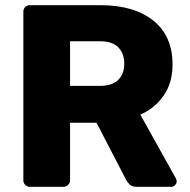

<svg xmlns="http://www.w3.org/2000/svg" viewBox="-20 -720 731 740"><path d="M95 0Q84 0 77 -7.5Q70 -15 70 -25V-675Q70 -686 77 -693Q84 -700 95 -700H367Q497 -700 571 -640.5Q645 -581 645 -472Q645 -401 611 -352Q577 -303 521 -278L658 -32Q661 -26 661 -21Q661 -13 654.5 -6.5Q648 0 640 0H507Q488 0 479 -9.5Q470 -19 466 -27L352 -247H250V-25Q250 -15 242.5 -7.5Q235 0 224 0ZM250 -389H365Q412 -389 435.5 -412Q459 -435 459 -474Q459 -513 436.5 -537Q414 -561 365 -561H250Z"/></svg>

Font: Rubik Light
Style: Bold
Weight: 700
Version: Version 2.104